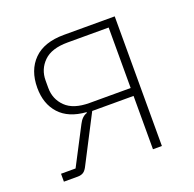

<svg xmlns="http://www.w3.org/2000/svg" viewBox="-97 -608 716 707"><g transform="rotate(-20 261.0 -254.0)"><path d="M38 -31H95L171 -177Q184 -203 204 -209V-212Q135 -217 99.5 -256Q64 -295 64 -358Q64 -427 104.5 -467.5Q145 -508 223 -508H422V0H387V-209H225L132 -29Q124 -12 115 -6Q106 0 92 0H38ZM387 -240V-477H226Q163 -477 132.5 -447Q102 -417 102 -373V-344Q102 -300 132.5 -270Q163 -240 226 -240Z"/></g></svg>

Font: IBM Plex Sans ExtLt
Style: Regular
Weight: 200
Designer: Mike Abbink, Paul van der Laan, Pieter van Rosmalen
Foundry: Bold Monday
Version: Version 3.005